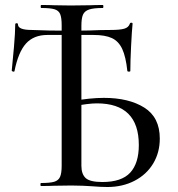

<svg xmlns="http://www.w3.org/2000/svg" viewBox="-20 -745 711 769"><path d="M348 1Q333 0 312 -1Q291 -2 266 -2L196 -1Q177 0 144 0Q142 0 142 -6Q142 -12 144 -12Q180 -12 197 -17Q214 -22 220.5 -36.5Q227 -51 227 -81V-644Q227 -674 221 -688.5Q215 -703 198 -708Q181 -713 145 -713Q143 -713 143 -719Q143 -725 145 -725Q178 -725 196 -724L263 -723L342 -724Q360 -725 392 -725Q394 -725 394 -719Q394 -713 392 -713Q355 -713 337 -707Q319 -701 312.5 -686.5Q306 -672 306 -642V-81Q306 -48 323 -32Q340 -16 390 -16Q467 -16 501.5 -53.5Q536 -91 536 -164Q536 -331 368 -331Q334 -331 272 -319L269 -340Q341 -353 396 -353Q496 -353 558 -314Q620 -275 620 -190Q620 -134 593.5 -90Q567 -46 519 -21Q471 4 410 4Q384 4 348 1ZM34 -458Q32 -458 29.5 -459.5Q27 -461 27 -462Q31 -499 36 -557.5Q41 -616 41 -647Q41 -652 46.5 -652Q52 -652 52 -647Q52 -625 107 -625Q166 -622 272 -622L340 -623Q382 -625 423 -625Q460 -625 477.5 -630Q495 -635 500 -650Q501 -654 506 -654Q511 -654 511 -650Q508 -621 505 -559.5Q502 -498 502 -461Q502 -458 496.5 -458Q491 -458 490 -461Q484 -518 469.5 -549Q455 -580 428 -592.5Q401 -605 354 -605H170Q115 -605 84 -570.5Q53 -536 38 -460Q38 -458 34 -458Z"/></svg>

Font: Cormorant Garamond Medium
Style: Regular
Weight: 500
Designer: Christian Thalmann (Catharsis Fonts)
Foundry: Catharsis Fonts
Version: Version 4.000